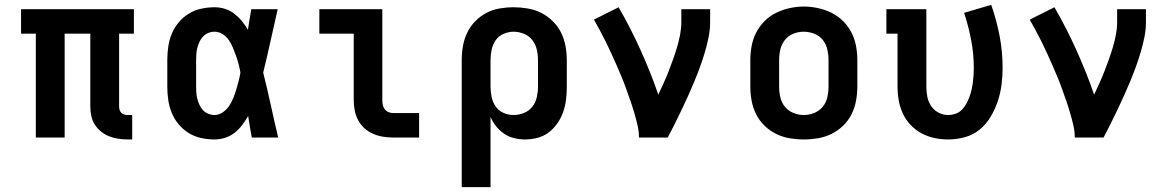

<svg xmlns="http://www.w3.org/2000/svg" viewBox="-20 -568 4840 793"><path d="M507 8Q488 8 468.5 5Q449 2 431 -5Q413 -12 397.5 -24.5Q382 -37 371.5 -53.5Q361 -70 357 -89.5Q353 -109 353 -128V-429H247V0H128V-429H67V-530H533V-429H472V-128Q472 -121 474 -114Q476 -107 481 -102Q486 -97 493 -95Q500 -93 507 -93H526V8Z M866 8Q838 8 810.5 2Q783 -4 759.5 -18.5Q736 -33 718 -54.5Q700 -76 689.5 -101.5Q679 -127 675 -154.5Q671 -182 671 -210V-320Q671 -348 675 -375.5Q679 -403 689.5 -428.5Q700 -454 718 -475.5Q736 -497 759.5 -511.5Q783 -526 810.5 -532Q838 -538 866 -538Q888 -538 909 -531.5Q930 -525 947.5 -511.5Q965 -498 979 -481Q993 -464 1004 -445Q1007 -466 1010.5 -487.5Q1014 -509 1018 -530H1127Q1112 -465 1097.5 -399Q1083 -333 1067 -268Q1084 -201 1098.5 -134Q1113 -67 1129 0H1020Q1016 -22 1012 -44.5Q1008 -67 1005 -89Q994 -70 980.5 -52Q967 -34 949.5 -20Q932 -6 910 1Q888 8 866 8ZM866 -93Q884 -93 900 -104Q916 -115 926 -130Q936 -145 943 -162Q950 -179 955.5 -197Q961 -215 965.5 -232.5Q970 -250 973 -268Q970 -286 965.5 -303Q961 -320 955 -337Q949 -354 942 -371Q935 -388 925 -402.5Q915 -417 899.5 -427Q884 -437 866 -437Q853 -437 840.5 -432Q828 -427 819 -417.5Q810 -408 804.5 -396.5Q799 -385 795.5 -372Q792 -359 791 -346Q790 -333 790 -320V-210Q790 -197 791 -184Q792 -171 795.5 -158Q799 -145 804.5 -133.5Q810 -122 819 -112.5Q828 -103 840.5 -98Q853 -93 866 -93Z M1604 0Q1582 0 1561 -3.5Q1540 -7 1520.5 -15.5Q1501 -24 1485 -38.5Q1469 -53 1459 -72Q1449 -91 1445 -112Q1441 -133 1441 -155V-429H1299V-530H1559V-155Q1559 -145 1561 -135Q1563 -125 1569 -117Q1575 -109 1584.5 -105Q1594 -101 1604 -101H1711V0Z M1887 205V-320Q1887 -349 1892 -377.5Q1897 -406 1909.5 -432.5Q1922 -459 1942.5 -480Q1963 -501 1988.5 -514.5Q2014 -528 2043 -533Q2072 -538 2101 -538Q2130 -538 2159.5 -533Q2189 -528 2215 -515Q2241 -502 2262.5 -481Q2284 -460 2297 -434Q2310 -408 2315.5 -378.5Q2321 -349 2321 -320V-210Q2321 -184 2318 -158Q2315 -132 2306.5 -107Q2298 -82 2283 -60Q2268 -38 2247.5 -22Q2227 -6 2201 1Q2175 8 2149 8Q2126 8 2103.5 2.5Q2081 -3 2062.5 -15.5Q2044 -28 2029.5 -46Q2015 -64 2006 -85V205ZM2101 -93Q2123 -93 2144 -101.5Q2165 -110 2178.5 -127Q2192 -144 2197 -166Q2202 -188 2202 -210V-320Q2202 -342 2197 -363.5Q2192 -385 2178.5 -402.5Q2165 -420 2144 -428.5Q2123 -437 2101 -437Q2080 -437 2059.5 -428Q2039 -419 2027 -401.5Q2015 -384 2010.5 -362.5Q2006 -341 2006 -320V-210Q2006 -189 2010.5 -167.5Q2015 -146 2027 -128.5Q2039 -111 2059 -102Q2079 -93 2101 -93Z M2619 0Q2619 -26 2613 -51.5Q2607 -77 2599.5 -102.5Q2592 -128 2583.5 -152.5Q2575 -177 2566 -202Q2557 -227 2547 -251Q2537 -275 2526.5 -299Q2516 -323 2505 -347Q2494 -371 2482.5 -394.5Q2471 -418 2458.5 -441Q2446 -464 2433 -487L2535 -538Q2560 -495 2582.5 -451Q2605 -407 2625.5 -361.5Q2646 -316 2664.5 -270Q2683 -224 2699 -177Q2710 -201 2721 -225Q2732 -249 2741.5 -273.5Q2751 -298 2760 -323Q2769 -348 2776.5 -373.5Q2784 -399 2789 -425Q2794 -451 2794 -477V-530H2913V-477Q2913 -445 2906.5 -413.5Q2900 -382 2891 -351.5Q2882 -321 2871 -291Q2860 -261 2847.5 -231Q2835 -201 2822 -172Q2809 -143 2795 -114Q2781 -85 2767 -56.5Q2753 -28 2738 0Z M3300 8Q3271 8 3241.5 3Q3212 -2 3185.5 -15Q3159 -28 3137.5 -49Q3116 -70 3103 -96Q3090 -122 3084.5 -151.5Q3079 -181 3079 -210V-320Q3079 -349 3084.5 -378.5Q3090 -408 3103.5 -434Q3117 -460 3138 -481Q3159 -502 3185.5 -515Q3212 -528 3241.5 -534.5Q3271 -541 3300 -541Q3329 -541 3358.5 -534.5Q3388 -528 3414.5 -515Q3441 -502 3462 -481Q3483 -460 3496.5 -434Q3510 -408 3515.5 -378.5Q3521 -349 3521 -320V-210Q3521 -181 3515.5 -151.5Q3510 -122 3497 -96Q3484 -70 3462.5 -49Q3441 -28 3414.5 -15Q3388 -2 3358.5 3Q3329 8 3300 8ZM3300 -93Q3322 -93 3343 -101.5Q3364 -110 3378 -127Q3392 -144 3397 -166Q3402 -188 3402 -210V-320Q3402 -342 3397 -364Q3392 -386 3378 -403.5Q3364 -421 3342.5 -429Q3321 -437 3299 -437Q3277 -437 3256 -428.5Q3235 -420 3221.5 -402.5Q3208 -385 3203 -363.5Q3198 -342 3198 -320V-210Q3198 -188 3203 -166Q3208 -144 3222 -127Q3236 -110 3257 -101.5Q3278 -93 3300 -93Z M3896 8Q3867 8 3839 2Q3811 -4 3786 -17.5Q3761 -31 3741 -52Q3721 -73 3709 -99Q3697 -125 3692 -153Q3687 -181 3687 -210V-429H3641V-530H3806V-210Q3806 -189 3810 -168.5Q3814 -148 3825.5 -130.5Q3837 -113 3856 -103Q3875 -93 3895 -93Q3911 -93 3926 -98Q3941 -103 3952 -114Q3963 -125 3970.5 -138.5Q3978 -152 3983.5 -166.5Q3989 -181 3992.5 -196Q3996 -211 3998 -226.5Q4000 -242 4001 -257Q4002 -272 4002 -288Q4002 -346 3991 -403Q3980 -460 3962 -515L4074 -548Q4096 -485 4108.5 -420Q4121 -355 4121 -288Q4121 -253 4116.5 -218Q4112 -183 4101 -150Q4090 -117 4072 -86.5Q4054 -56 4027 -33.5Q4000 -11 3965.5 -1.5Q3931 8 3896 8Z M4419 0Q4419 -26 4413 -51.5Q4407 -77 4399.5 -102.5Q4392 -128 4383.5 -152.5Q4375 -177 4366 -202Q4357 -227 4347 -251Q4337 -275 4326.5 -299Q4316 -323 4305 -347Q4294 -371 4282.5 -394.5Q4271 -418 4258.5 -441Q4246 -464 4233 -487L4335 -538Q4360 -495 4382.5 -451Q4405 -407 4425.5 -361.5Q4446 -316 4464.5 -270Q4483 -224 4499 -177Q4510 -201 4521 -225Q4532 -249 4541.5 -273.5Q4551 -298 4560 -323Q4569 -348 4576.5 -373.5Q4584 -399 4589 -425Q4594 -451 4594 -477V-530H4713V-477Q4713 -445 4706.5 -413.5Q4700 -382 4691 -351.5Q4682 -321 4671 -291Q4660 -261 4647.5 -231Q4635 -201 4622 -172Q4609 -143 4595 -114Q4581 -85 4567 -56.5Q4553 -28 4538 0Z"/></svg>

Font: Iosevka Curly Slab Extended
Style: Bold
Weight: 700
Width: 7
Monospace: yes
Designer: Belleve Invis
Foundry: Belleve Invis
Version: Version 11.1.0; ttfautohint (v1.8.3)